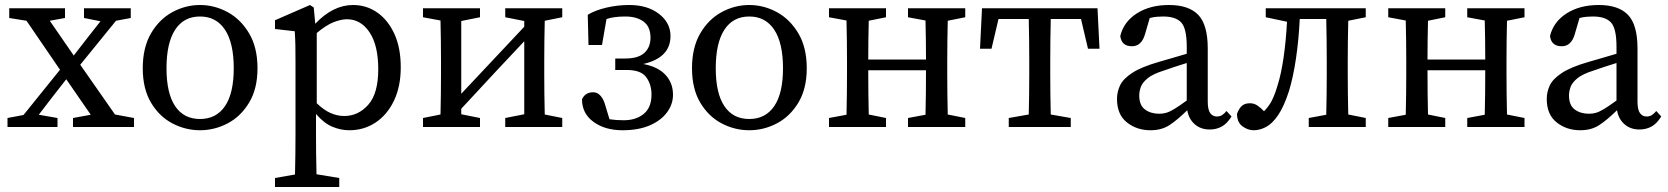

<svg xmlns="http://www.w3.org/2000/svg" viewBox="-20 -508 6671 768"><path d="M316 -436V-475H503V-436L444 -425L301 -249L440 -50L516 -36V0H272V-36L343 -49L245 -191L188 -118L135 -49L210 -36V0H10V-36L74 -48L220 -229L86 -425L17 -436V-475H240V-436L179 -425L275 -286L334 -362L382 -423Z M780 13Q722 13 669.5 -14.5Q617 -42 584 -97.5Q551 -153 551 -235Q551 -318 584 -374.5Q617 -431 669.5 -459.5Q722 -488 780 -488Q838 -488 890.5 -459.5Q943 -431 976.5 -374.5Q1010 -318 1010 -235Q1010 -153 976.5 -97.5Q943 -42 890.5 -14.5Q838 13 780 13ZM780 -32Q845 -32 880 -83.5Q915 -135 915 -235Q915 -336 880 -389Q845 -442 780 -442Q715 -442 680.5 -389Q646 -336 646 -235Q646 -135 680.5 -83.5Q715 -32 780 -32Z M1080 240V204L1160 190Q1161 149 1161.5 108.5Q1162 68 1162 28V-258Q1162 -299 1161.5 -326Q1161 -353 1159 -383L1080 -392V-427L1220 -488L1235 -478L1241 -413Q1312 -488 1392 -488Q1446 -488 1489 -458Q1532 -428 1557.5 -372.5Q1583 -317 1583 -239Q1583 -162 1556 -105.5Q1529 -49 1482.5 -18Q1436 13 1377 13Q1343 13 1309.5 -1Q1276 -15 1244 -52V27Q1244 67 1244.5 107.5Q1245 148 1246 189L1337 204V240ZM1368 -431Q1345 -431 1315 -419.5Q1285 -408 1247 -376V-95Q1275 -68 1302 -56Q1329 -44 1357 -44Q1413 -44 1453 -89Q1493 -134 1493 -231Q1493 -327 1458 -379Q1423 -431 1368 -431Z M2001 -439V-475H2229V-439L2159 -425Q2158 -388 2157.5 -343.5Q2157 -299 2157 -265V-210Q2157 -176 2157.5 -131.5Q2158 -87 2159 -50L2229 -36V0H2001V-36L2077 -51V-343L1968 -227L1825 -73V-51L1900 -36V0H1672V-36L1742 -50Q1743 -87 1743.5 -131.5Q1744 -176 1744 -210V-265Q1744 -299 1743.5 -344Q1743 -389 1742 -426L1672 -439V-475H1900V-439L1825 -424V-133L2077 -401V-424Z M2470 13Q2400 13 2354 -20.5Q2308 -54 2308 -111Q2321 -139 2353 -139Q2370 -139 2382.5 -124.5Q2395 -110 2401 -87L2418 -31Q2431 -29 2445 -28Q2459 -27 2475 -27Q2524 -27 2555 -52.5Q2586 -78 2586 -130Q2586 -170 2565 -199Q2544 -228 2488 -228H2441V-274H2481Q2533 -274 2557.5 -296.5Q2582 -319 2582 -357Q2582 -401 2554.5 -421.5Q2527 -442 2481 -442Q2436 -442 2406 -432L2388 -328H2334L2331 -449Q2361 -467 2405.5 -477.5Q2450 -488 2497 -488Q2570 -488 2616 -452.5Q2662 -417 2662 -364Q2662 -277 2553 -252Q2612 -241 2642 -208.5Q2672 -176 2672 -129Q2672 -91 2648 -58.5Q2624 -26 2579 -6.5Q2534 13 2470 13Z M2977 13Q2919 13 2866.5 -14.5Q2814 -42 2781 -97.5Q2748 -153 2748 -235Q2748 -318 2781 -374.5Q2814 -431 2866.5 -459.5Q2919 -488 2977 -488Q3035 -488 3087.5 -459.5Q3140 -431 3173.5 -374.5Q3207 -318 3207 -235Q3207 -153 3173.5 -97.5Q3140 -42 3087.5 -14.5Q3035 13 2977 13ZM2977 -32Q3042 -32 3077 -83.5Q3112 -135 3112 -235Q3112 -336 3077 -389Q3042 -442 2977 -442Q2912 -442 2877.5 -389Q2843 -336 2843 -235Q2843 -135 2877.5 -83.5Q2912 -32 2977 -32Z M3612 -439V-475H3841V-439L3771 -425Q3770 -388 3769.5 -343.5Q3769 -299 3769 -265V-210Q3769 -176 3769.5 -132Q3770 -88 3771 -50L3841 -36V0H3612V-36L3682 -49Q3683 -86 3683.5 -133.5Q3684 -181 3684 -227H3453Q3453 -181 3453.5 -134Q3454 -87 3455 -50L3524 -36V0H3296V-36L3366 -49Q3367 -87 3367.5 -131.5Q3368 -176 3368 -210V-265Q3368 -299 3367.5 -344Q3367 -389 3366 -426L3296 -439V-475H3524V-439L3455 -425Q3454 -389 3453.5 -346.5Q3453 -304 3453 -270H3684Q3684 -305 3683.5 -347.5Q3683 -390 3682 -426Z M3900 -313 3908 -475H4370L4378 -313H4332L4304 -432H4183Q4182 -394 4181.5 -347Q4181 -300 4181 -265V-210Q4181 -176 4181.5 -132Q4182 -88 4183 -50L4263 -36V0H4015V-36L4095 -50Q4096 -88 4096.5 -132Q4097 -176 4097 -210V-265Q4097 -300 4096.5 -347Q4096 -394 4095 -432H3974L3946 -313Z M4819 10Q4783 10 4759 -11Q4735 -32 4729 -67Q4688 -27 4657 -7Q4626 13 4582 13Q4527 13 4487.5 -18.5Q4448 -50 4448 -112Q4448 -141 4460.5 -167Q4473 -193 4509 -216.5Q4545 -240 4614 -260Q4643 -268 4671 -276.5Q4699 -285 4727 -293V-321Q4727 -394 4705 -418Q4683 -442 4633 -442Q4622 -442 4608.5 -441Q4595 -440 4579 -436L4560 -371Q4546 -323 4508 -323Q4466 -323 4461 -364Q4475 -421 4527.5 -454.5Q4580 -488 4656 -488Q4735 -488 4773 -448.5Q4811 -409 4811 -314V-101Q4811 -69 4821 -55.5Q4831 -42 4847 -42Q4860 -42 4869 -48Q4878 -54 4886 -64L4906 -42Q4888 -13 4866.5 -1.5Q4845 10 4819 10ZM4537 -126Q4537 -87 4560 -70Q4583 -53 4617 -53Q4632 -53 4645.5 -57Q4659 -61 4678 -72.5Q4697 -84 4727 -106V-256Q4704 -249 4681.5 -241.5Q4659 -234 4636 -226Q4591 -212 4570 -194.5Q4549 -177 4543 -159.5Q4537 -142 4537 -126Z M4995 13Q4971 13 4949.5 -3Q4928 -19 4928 -53Q4936 -74 4947.5 -84.5Q4959 -95 4980 -95Q4996 -95 5009.5 -86Q5023 -77 5036 -63Q5056 -83 5068 -107Q5080 -131 5091 -169Q5105 -213 5114.5 -279Q5124 -345 5128 -421L5043 -439V-475H5443V-439L5373 -425Q5372 -388 5371.5 -343.5Q5371 -299 5371 -265V-210Q5371 -176 5371.5 -132Q5372 -88 5373 -50L5443 -36V0H5215V-36L5285 -49Q5286 -87 5286.5 -131.5Q5287 -176 5287 -210V-265Q5287 -300 5286.5 -347Q5286 -394 5285 -432H5179Q5175 -349 5164 -274.5Q5153 -200 5136 -144Q5116 -82 5092.5 -47.5Q5069 -13 5044 0Q5019 13 4995 13Z M5849 -439V-475H6078V-439L6008 -425Q6007 -388 6006.5 -343.5Q6006 -299 6006 -265V-210Q6006 -176 6006.5 -132Q6007 -88 6008 -50L6078 -36V0H5849V-36L5919 -49Q5920 -86 5920.5 -133.5Q5921 -181 5921 -227H5690Q5690 -181 5690.5 -134Q5691 -87 5692 -50L5761 -36V0H5533V-36L5603 -49Q5604 -87 5604.5 -131.5Q5605 -176 5605 -210V-265Q5605 -299 5604.5 -344Q5604 -389 5603 -426L5533 -439V-475H5761V-439L5692 -425Q5691 -389 5690.5 -346.5Q5690 -304 5690 -270H5921Q5921 -305 5920.5 -347.5Q5920 -390 5919 -426Z M6538 10Q6502 10 6478 -11Q6454 -32 6448 -67Q6407 -27 6376 -7Q6345 13 6301 13Q6246 13 6206.5 -18.5Q6167 -50 6167 -112Q6167 -141 6179.5 -167Q6192 -193 6228 -216.5Q6264 -240 6333 -260Q6362 -268 6390 -276.5Q6418 -285 6446 -293V-321Q6446 -394 6424 -418Q6402 -442 6352 -442Q6341 -442 6327.5 -441Q6314 -440 6298 -436L6279 -371Q6265 -323 6227 -323Q6185 -323 6180 -364Q6194 -421 6246.5 -454.5Q6299 -488 6375 -488Q6454 -488 6492 -448.5Q6530 -409 6530 -314V-101Q6530 -69 6540 -55.5Q6550 -42 6566 -42Q6579 -42 6588 -48Q6597 -54 6605 -64L6625 -42Q6607 -13 6585.5 -1.5Q6564 10 6538 10ZM6256 -126Q6256 -87 6279 -70Q6302 -53 6336 -53Q6351 -53 6364.5 -57Q6378 -61 6397 -72.5Q6416 -84 6446 -106V-256Q6423 -249 6400.5 -241.5Q6378 -234 6355 -226Q6310 -212 6289 -194.5Q6268 -177 6262 -159.5Q6256 -142 6256 -126Z"/></svg>

Font: Source Serif 4
Style: Regular
Weight: 400
Designer: Frank Grießhammer
Foundry: Adobe
Version: Version 4.005;hotconv 1.1.0;makeotfexe 2.6.0